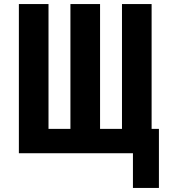

<svg xmlns="http://www.w3.org/2000/svg" viewBox="-20 -755 840 946"><path d="M763 171H635V0H73V-735H219V-120H327V-735H473V-120H581V-735H727V-120H763Z"/></svg>

Font: Iosevka Aile Heavy
Style: Regular
Weight: 900
Designer: Belleve Invis
Foundry: Belleve Invis
Version: Version 31.1.0; ttfautohint (v1.8.4)